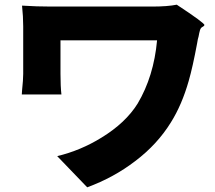

<svg xmlns="http://www.w3.org/2000/svg" viewBox="-20 -750 917 819"><path d="M352 49 224 -84Q324 -108 413 -163Q516 -226 567 -308Q636 -424 650 -578H238V-435Q238 -381 242 -347H73Q74 -353 74 -363Q79 -411 79 -435V-637Q79 -679 74 -726Q138 -722 197 -722H412H628Q694 -722 734 -730Q854 -651 852 -643Q851 -639 845 -636Q836 -632 833 -621Q830 -611 827 -594Q825 -586 824 -583Q823 -577 821 -566Q802 -464 785 -405Q756 -303 709 -228Q651 -134 557 -63Q466 7 352 49Z"/></svg>

Font: GenSekiGothic TW H
Style: Regular
Weight: 900
Version: Version 1.501;PS 1;hotconv 16.6.51;makeotf.lib2.5.65220